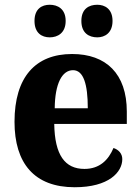

<svg xmlns="http://www.w3.org/2000/svg" viewBox="-20 -777 589 807"><path d="M389 -620C420 -620 453 -638 453 -689C453 -740 420 -757 389 -757C354 -757 322 -740 322 -689C322 -638 354 -620 389 -620ZM189 -620C222 -620 256 -638 256 -689C256 -740 222 -757 189 -757C156 -757 125 -740 125 -689C125 -638 156 -620 189 -620ZM294 10C438 10 494 -54 494 -108C494 -132 478 -148 457 -155C436 -105 399 -67 335 -67C253 -67 210 -125 208 -256H513V-308C513 -467 426 -550 283 -550C129 -550 41 -453 41 -265C41 -91 124 10 294 10ZM349 -322H210C211 -426 241 -482 287 -482C331 -482 349 -423 349 -322Z"/></svg>

Font: Noto Serif Devanagari SemiCondensed ExtraBold
Style: Regular
Weight: 800
Width: 4
Designer: Universal Thirst, Indian Type Foundry and the Monotype Design Team
Foundry: Monotype Imaging Inc.
Version: Version 2.004